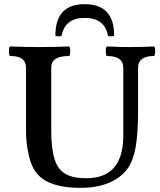

<svg xmlns="http://www.w3.org/2000/svg" viewBox="-20 -889 770 922"><path d="M367 13Q270 13 210.5 -15Q151 -43 128 -109Q118 -138 111.5 -177.5Q105 -217 105 -263V-563Q105 -592 86.5 -606Q68 -620 30 -620Q25 -620 23.5 -631.5Q22 -643 23.5 -654.5Q25 -666 30 -666Q101 -663 170 -663Q240 -663 310 -666Q315 -666 316.5 -654.5Q318 -643 316.5 -631.5Q315 -620 310 -620Q267 -620 246.5 -606Q226 -592 226 -563V-264Q226 -177 241.5 -126.5Q257 -76 293.5 -54.5Q330 -33 393 -33Q483 -33 527.5 -84Q572 -135 572 -238V-563Q572 -620 495 -620Q490 -620 488.5 -631.5Q487 -643 488.5 -654.5Q490 -666 495 -666Q551 -663 606 -663Q663 -663 718 -666Q723 -666 724.5 -654.5Q726 -643 724.5 -631.5Q723 -620 718 -620Q643 -620 643 -563V-356Q643 -271 635.5 -210.5Q628 -150 611 -112Q586 -54 523 -20.5Q460 13 367 13ZM246 -719Q246 -869 387 -869Q528 -869 528 -719.3Q528 -716 520.5 -715Q513 -714 506 -715Q499 -716 498.1 -719.1Q482 -803 387 -803Q293 -803 276 -719Q276 -716 268.5 -715Q261 -714 253.5 -715Q246 -716 246 -719Z"/></svg>

Font: Junicode VF
Style: Regular
Weight: 400
Designer: Peter S. Baker
Version: Version 2.213